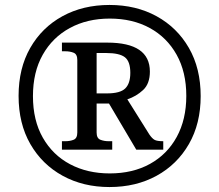

<svg xmlns="http://www.w3.org/2000/svg" viewBox="-20 -745 885 775"><path d="M422 10Q316 10 233 -35.5Q150 -81 102.5 -163.5Q55 -246 55 -358Q55 -469 102 -551.5Q149 -634 232 -679.5Q315 -725 422 -725Q529 -725 612 -679.5Q695 -634 742.5 -551.5Q790 -469 790 -357Q790 -246 742.5 -163.5Q695 -81 612 -35.5Q529 10 422 10ZM423 -45Q516 -45 585.5 -83.5Q655 -122 693.5 -192.5Q732 -263 732 -358Q732 -454 693 -524Q654 -594 584.5 -632Q515 -670 423 -670Q332 -670 262 -632Q192 -594 152.5 -524Q113 -454 113 -357Q113 -259 153 -189Q193 -119 263 -82Q333 -45 423 -45ZM230 -141V-175H243Q263 -175 277.5 -181Q292 -187 292 -210V-503Q292 -526 277.5 -532Q263 -538 243 -538H230V-573H413Q585 -573 585 -456Q585 -407 557.5 -381.5Q530 -356 494 -344L583 -202Q594 -186 604 -180.5Q614 -175 639 -175V-141H530L420 -327H370V-210Q370 -187 385 -181Q400 -175 419 -175H433V-141ZM412 -368Q465 -368 485.5 -388Q506 -408 506 -451Q506 -497 484 -514Q462 -531 409 -531H370V-368Z"/></svg>

Font: NotoSerif-Regular
Style: Regular
Weight: 400
Designer: Monotype Design Team
Foundry: Monotype Imaging Inc.
Version: Version 2.007; ttfautohint (v1.8) -l 8 -r 50 -G 200 -x 14 -D